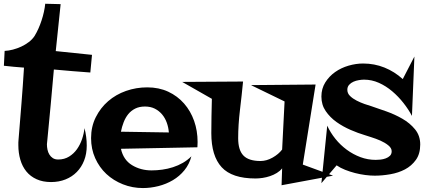

<svg xmlns="http://www.w3.org/2000/svg" viewBox="-30 -916 2204 998"><path d="M448.2 -630.9 439.5 -539.1Q391.6 -543 344.7 -546.4Q297.9 -549.8 250 -554.7Q242.2 -461.9 233.4 -370.1Q224.6 -278.3 215.8 -185.5Q215.8 -180.7 214.8 -175.8Q213.9 -170.9 213.9 -166Q213.9 -152.3 216.8 -138.2Q219.7 -124 226.6 -112.8Q233.4 -101.6 244.6 -94.2Q255.9 -86.9 272.5 -86.9Q304.7 -86.9 329.1 -102.1Q353.5 -117.2 370.1 -140.6Q386.7 -164.1 396.5 -192.9Q406.2 -221.7 409.2 -250Q420.9 -204.1 420.9 -159.2Q420.9 -116.2 407.2 -81.5Q393.6 -46.9 369.1 -22Q344.7 2.9 310.5 16.6Q276.4 30.3 235.4 30.3Q192.4 30.3 160.2 15.6Q127.9 1 106.9 -24.9Q85.9 -50.8 75.7 -85.9Q65.4 -121.1 65.4 -161.1Q65.4 -168.9 65.4 -175.8Q65.4 -182.6 66.4 -190.4Q74.2 -285.2 81.5 -377.4Q88.9 -469.7 94.7 -564.5Q68.4 -566.4 42.5 -568.8Q16.6 -571.3 -9.8 -574.2L-5.9 -651.4Q14.6 -652.3 37.1 -658.2Q59.6 -664.1 80.6 -673.8Q101.6 -683.6 119.6 -697.3Q137.7 -710.9 149.4 -728.5Q160.2 -746.1 169.4 -766.6Q178.7 -787.1 186 -809.6Q193.4 -832 198.2 -854Q203.1 -876 205.1 -896.5L285.2 -894.5L259.8 -650.4Z M997.1 -177.7Q997.1 -170.9 996.6 -164.1Q996.1 -157.2 996.1 -150.4L598.6 -142.6Q611.3 -85 656.2 -57.6Q701.2 -30.3 757.8 -30.3Q785.2 -30.3 813.5 -34.2Q841.8 -38.1 869.1 -46.9Q896.5 -55.7 920.9 -69.8Q945.3 -84 964.8 -103.5Q954.1 -62.5 928.7 -31.2Q903.3 0 868.7 20.5Q834 41 793.5 51.3Q752.9 61.5 712.9 61.5Q658.2 61.5 608.9 42Q559.6 22.5 522.9 -11.7Q486.3 -45.9 464.8 -93.8Q443.4 -141.6 443.4 -198.2Q443.4 -257.8 467.8 -306.6Q492.2 -355.5 532.2 -390.1Q572.3 -424.8 625 -443.4Q677.7 -461.9 735.4 -461.9Q795.9 -461.9 844.2 -439.5Q892.6 -417 926.8 -377.9Q960.9 -338.9 979 -287.6Q997.1 -236.3 997.1 -177.7ZM847.7 -227.5Q845.7 -253.9 836.9 -278.3Q828.1 -302.7 812.5 -321.3Q796.9 -339.8 774.9 -351.1Q752.9 -362.3 723.6 -362.3Q694.3 -362.3 672.9 -351.6Q651.4 -340.8 636.7 -322.8Q622.1 -304.7 612.8 -280.8Q603.5 -256.8 598.6 -231.4Z M1701.2 -2.9 1433.6 46.9 1436.5 -41Q1425.8 -27.3 1409.2 -17.1Q1392.6 -6.8 1373.5 -0.5Q1354.5 5.9 1335 8.8Q1315.4 11.7 1297.9 11.7Q1175.8 11.7 1122.1 -46.9Q1068.4 -105.5 1068.4 -223.6Q1068.4 -269.5 1069.3 -313.5Q1070.3 -357.4 1071.3 -402.3Q1033.2 -424.8 994.1 -446.3Q955.1 -467.8 917 -490.2L1233.4 -492.2Q1226.6 -421.9 1217.3 -344.2Q1208 -266.6 1208 -197.3Q1208 -135.7 1235.4 -107.4Q1262.7 -79.1 1324.2 -79.1Q1355.5 -79.1 1386.7 -96.7Q1418 -114.3 1436.5 -138.7L1449.2 -388.7L1274.4 -473.6L1610.4 -476.6L1543.9 -60.5Z M2154.3 -165Q2154.3 -116.2 2131.8 -85Q2109.4 -53.7 2075.2 -35.6Q2041 -17.6 1999 -10.3Q1957 -2.9 1918 -2.9Q1895.5 -2.9 1868.7 -6.3Q1841.8 -9.8 1815.4 -16.6Q1789.1 -23.4 1764.2 -33.2Q1739.3 -43 1719.7 -56.6L1640.6 36.1L1670.9 -262.7Q1687.5 -226.6 1713.4 -194.3Q1739.3 -162.1 1772.5 -137.7Q1805.7 -113.3 1843.8 -99.1Q1881.8 -85 1922.9 -85Q1933.6 -85 1947.8 -86.4Q1961.9 -87.9 1975.1 -92.8Q1988.3 -97.7 1997.1 -106.4Q2005.9 -115.2 2005.9 -129.9Q2005.9 -146.5 1988.3 -160.6Q1970.7 -174.8 1947.3 -185.1Q1923.8 -195.3 1900.4 -202.6Q1877 -210 1865.2 -213.9Q1832 -223.6 1792.5 -240.7Q1752.9 -257.8 1719.2 -281.7Q1685.5 -305.7 1663.1 -338.4Q1640.6 -371.1 1640.6 -414.1Q1640.6 -455.1 1660.6 -487.3Q1680.7 -519.5 1711.9 -541.5Q1743.2 -563.5 1781.7 -574.7Q1820.3 -585.9 1857.4 -585.9Q1916 -585.9 1968.3 -564.9Q2020.5 -543.9 2063.5 -504.9L2124 -622.1L2111.3 -313.5Q2093.8 -346.7 2067.4 -380.4Q2041 -414.1 2008.8 -441.4Q1976.6 -468.8 1939.5 -485.4Q1902.3 -502 1862.3 -502Q1850.6 -502 1835.4 -499.5Q1820.3 -497.1 1807.1 -491.2Q1793.9 -485.4 1784.7 -475.1Q1775.4 -464.8 1775.4 -449.2Q1775.4 -430.7 1789.6 -417Q1803.7 -403.3 1823.7 -393.1Q1843.8 -382.8 1864.7 -375.5Q1885.7 -368.2 1899.4 -364.3Q1934.6 -352.5 1978.5 -336.9Q2022.5 -321.3 2061.5 -298.8Q2100.6 -276.4 2127.4 -243.7Q2154.3 -210.9 2154.3 -165Z"/></svg>

Font: Fontdiner Swanky
Style: Regular
Weight: 400
Designer: Font Diner, Inc
Foundry: Font Diner, Inc
Version: Version 1.000